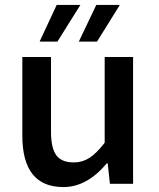

<svg xmlns="http://www.w3.org/2000/svg" viewBox="-20 -739 640 772"><path d="M139.2 -571.8 208 -719.2H303.2L210.9 -571.8ZM296.9 -571.8 367.2 -719.2H461.9L370.1 -571.8ZM234.9 13.2Q69.8 13.2 69.8 -193.8V-509.8H185.1V-209Q185.1 -144.5 206.1 -115.2Q227.1 -85.9 276.9 -85.9Q311 -85.9 339.4 -104Q367.7 -122.1 400.9 -165V-509.8H515.1V0H421.9L413.1 -82H409.2Q329.6 13.2 234.9 13.2Z"/></svg>

Font: Office Code Pro Medium
Style: Regular
Weight: 500
Designer: Nathan Rutzky & Paul D. Hunt
Foundry: Adobe Systems Incorporated
Version: Version 1.004;PS 001.004;hotconv 1.0.70;makeotf.lib2.5.58329